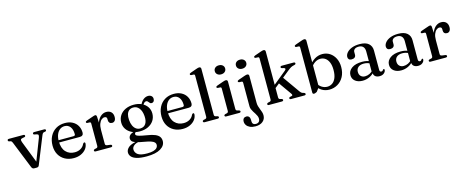

<svg xmlns="http://www.w3.org/2000/svg" viewBox="-46 -1549 6302 2605"><g transform="rotate(-15 3105.0 -247.0)"><path d="M291.5 6H256Q243 6 234.2 -0.8Q225.5 -7.5 220 -20.5L69 -397Q61 -416.5 55.2 -423.2Q49.5 -430 41.5 -431.5L22.5 -435.5Q13 -438 9.5 -442.2Q6 -446.5 6 -453Q6 -461 11.8 -465.2Q17.5 -469.5 27.5 -469.5H229Q251 -469.5 251 -453Q251 -446.5 247 -442.2Q243 -438 232.5 -436L211.5 -432.5Q187 -428 182.5 -416.8Q178 -405.5 189 -376.5L316 -50.5L293 -38.5L423.5 -376.5Q434.5 -405.5 430 -416.8Q425.5 -428 401 -432.5L380 -436Q370 -438 365.8 -442.2Q361.5 -446.5 361.5 -453Q361.5 -461 367.2 -465.2Q373 -469.5 383.5 -469.5H522.5Q532.5 -469.5 538.5 -465.2Q544.5 -461 544.5 -453Q544.5 -447 540.8 -442.5Q537 -438 526.5 -436L508 -432.5Q498.5 -430.5 491 -420.2Q483.5 -410 473.5 -383.5L326.5 -18.5Q321 -4 312 1Q303 6 291.5 6Z M1015 -292Q1015 -269.5 1001.5 -257.2Q988 -245 962 -245H642.5V-277H882.5Q907.5 -277 907.5 -299Q907.5 -366 878.5 -403.2Q849.5 -440.5 801 -440.5Q763 -440.5 734.2 -419Q705.5 -397.5 689 -357.8Q672.5 -318 672.5 -264Q672.5 -164.5 720.2 -113Q768 -61.5 845 -61.5Q894.5 -61.5 931 -84Q967.5 -106.5 982.5 -143.5Q989 -151.5 993.2 -154.8Q997.5 -158 1002.5 -158Q1009 -158 1012.2 -152Q1015.5 -146 1015 -138Q1012 -97 985.2 -63Q958.5 -29 914 -8.8Q869.5 11.5 812.5 11.5Q742.5 11.5 688.8 -18Q635 -47.5 605.2 -100.8Q575.5 -154 575.5 -226Q575.5 -299 604.5 -356.2Q633.5 -413.5 687.2 -446.8Q741 -480 815 -480Q876.5 -480 921.2 -456Q966 -432 990.5 -389.8Q1015 -347.5 1015 -292Z M1248.5 -260.5Q1248.5 -331.5 1269.5 -380.5Q1290.5 -429.5 1324 -454.8Q1357.5 -480 1395.5 -480Q1440.5 -480 1465.5 -455Q1490.5 -430 1490.5 -386Q1490.5 -351.5 1475.8 -333.8Q1461 -316 1438 -316Q1414.5 -316 1401.5 -329.2Q1388.5 -342.5 1388.5 -366V-383Q1388.5 -400 1380.5 -408.2Q1372.5 -416.5 1354.5 -416.5Q1333 -416.5 1312.5 -399.2Q1292 -382 1279 -347.8Q1266 -313.5 1266 -261ZM1260.5 -450 1266 -332.5V-69Q1266 -56.5 1271.8 -49.8Q1277.5 -43 1291.5 -41L1336.5 -35Q1346.5 -33.5 1351.8 -29Q1357 -24.5 1357 -16.5Q1357 -9 1351 -4.5Q1345 0 1334 0H1122Q1110.5 0 1105.2 -4.5Q1100 -9 1100 -16.5Q1100 -22.5 1104 -26.8Q1108 -31 1117 -34L1140.5 -39Q1150.5 -41.5 1155.5 -48.2Q1160.5 -55 1160.5 -68.5V-378.5Q1160.5 -390 1156.8 -395Q1153 -400 1144.5 -401L1110.5 -402.5Q1102 -403.5 1098.2 -407.2Q1094.5 -411 1094.5 -416.5Q1094.5 -423 1098.8 -427.2Q1103 -431.5 1114 -435.5L1196 -464Q1215.5 -471.5 1225 -473.8Q1234.5 -476 1240.5 -476Q1249.5 -476 1254.2 -470Q1259 -464 1260.5 -450Z M1848 -32Q1777.5 -43.5 1745.8 -52.5Q1714 -61.5 1705.8 -70Q1697.5 -78.5 1697.5 -87Q1697.5 -97 1705 -105.5Q1712.5 -114 1731 -122.5L1718 -129.5Q1677.5 -123 1654.5 -110.5Q1631.5 -98 1622 -81.8Q1612.5 -65.5 1612.5 -47.5Q1612.5 -26 1626 -10Q1639.5 6 1677.8 19.2Q1716 32.5 1790 44.5Q1850.5 54.5 1884 66.5Q1917.5 78.5 1930.5 93.2Q1943.5 108 1943.5 126.5Q1943.5 151.5 1927.2 169.8Q1911 188 1877.2 197.8Q1843.5 207.5 1790.5 207.5Q1698 207.5 1659.8 179.8Q1621.5 152 1621.5 107.5Q1621.5 78 1649.5 54.2Q1677.5 30.5 1732.5 23.5L1722 9Q1619.5 21.5 1579.2 54.8Q1539 88 1539 129Q1539 162 1562.2 188.2Q1585.5 214.5 1637 229.8Q1688.5 245 1774 245Q1901 245 1968.8 204Q2036.5 163 2036.5 99Q2036.5 64 2019 38.8Q2001.5 13.5 1960.2 -4Q1919 -21.5 1848 -32ZM1871 -427.5 1897.5 -422Q1917 -457 1929.5 -468.5Q1942 -480 1956.5 -480Q1968.5 -480 1976 -473.5Q1983.5 -467 1989.5 -458.5Q1995.5 -450 2003.2 -443.2Q2011 -436.5 2024.5 -436.5Q2043 -436.5 2054 -450Q2065 -463.5 2065 -486Q2065 -512.5 2047.2 -527.8Q2029.5 -543 2001 -543Q1968.5 -543 1938.8 -521.8Q1909 -500.5 1887.5 -458ZM1996.5 -299.5Q1996.5 -350.5 1969.8 -391Q1943 -431.5 1894.8 -455Q1846.5 -478.5 1781.5 -478.5Q1715.5 -478.5 1664.5 -454.5Q1613.5 -430.5 1585 -387.2Q1556.5 -344 1556.5 -286.5Q1556.5 -236 1583.5 -195.2Q1610.5 -154.5 1658.8 -130.8Q1707 -107 1771.5 -107Q1837.5 -107 1888.2 -131.2Q1939 -155.5 1967.8 -199Q1996.5 -242.5 1996.5 -299.5ZM1762.5 -443.5Q1814 -445.5 1846.8 -404.8Q1879.5 -364 1885 -292Q1890 -223 1865.2 -184.5Q1840.5 -146 1790.5 -144Q1756 -142.5 1729.8 -160.5Q1703.5 -178.5 1687.5 -213Q1671.5 -247.5 1668 -295Q1664.5 -341.5 1674.5 -374.2Q1684.5 -407 1706.8 -424.5Q1729 -442 1762.5 -443.5Z M2545 -292Q2545 -269.5 2531.5 -257.2Q2518 -245 2492 -245H2172.5V-277H2412.5Q2437.5 -277 2437.5 -299Q2437.5 -366 2408.5 -403.2Q2379.5 -440.5 2331 -440.5Q2293 -440.5 2264.2 -419Q2235.5 -397.5 2219 -357.8Q2202.5 -318 2202.5 -264Q2202.5 -164.5 2250.2 -113Q2298 -61.5 2375 -61.5Q2424.5 -61.5 2461 -84Q2497.5 -106.5 2512.5 -143.5Q2519 -151.5 2523.2 -154.8Q2527.5 -158 2532.5 -158Q2539 -158 2542.2 -152Q2545.5 -146 2545 -138Q2542 -97 2515.2 -63Q2488.5 -29 2444 -8.8Q2399.5 11.5 2342.5 11.5Q2272.5 11.5 2218.8 -18Q2165 -47.5 2135.2 -100.8Q2105.5 -154 2105.5 -226Q2105.5 -299 2134.5 -356.2Q2163.5 -413.5 2217.2 -446.8Q2271 -480 2345 -480Q2406.5 -480 2451.2 -456Q2496 -432 2520.5 -389.8Q2545 -347.5 2545 -292Z M2796 -711.5V-68.5Q2796 -55 2801 -48.2Q2806 -41.5 2816 -39L2838.5 -34Q2847.5 -31.5 2851.8 -27.2Q2856 -23 2856 -16.5Q2856 -9 2850.5 -4.5Q2845 0 2833.5 0H2652Q2641 0 2635.5 -4.5Q2630 -9 2630 -16.5Q2630 -22.5 2634.2 -26.8Q2638.5 -31 2647 -34L2670.5 -39Q2680.5 -42 2685.5 -48.5Q2690.5 -55 2690.5 -68.5V-641Q2690.5 -652 2686.8 -657.2Q2683 -662.5 2674.5 -663L2640.5 -664.5Q2632 -666 2628.5 -669.5Q2625 -673 2625 -679Q2625 -685.5 2629 -689.5Q2633 -693.5 2644.5 -697.5L2727.5 -727Q2743.5 -733 2753.2 -735.2Q2763 -737.5 2770 -737.5Q2783 -737.5 2789.5 -730.5Q2796 -723.5 2796 -711.5Z M3099.5 -450V-68.5Q3099.5 -55 3104.5 -48.2Q3109.5 -41.5 3119.5 -39L3142 -34Q3151 -31.5 3155.2 -27.2Q3159.5 -23 3159.5 -16.5Q3159.5 -9 3154 -4.5Q3148.5 0 3136.5 0H2955.5Q2944 0 2938.8 -4.5Q2933.5 -9 2933.5 -16.5Q2933.5 -22.5 2937.5 -26.8Q2941.5 -31 2950.5 -33.5L2974 -39Q2984 -42 2989 -48.5Q2994 -55 2994 -68.5V-379.5Q2994 -390.5 2990.2 -395.5Q2986.5 -400.5 2978 -401.5L2944 -403Q2935.5 -404.5 2931.8 -408Q2928 -411.5 2928 -417Q2928 -423.5 2932.2 -427.8Q2936.5 -432 2947.5 -436L3031 -465.5Q3047 -471 3056.8 -473.5Q3066.5 -476 3073.5 -476Q3086.5 -476 3093 -469Q3099.5 -462 3099.5 -450ZM3035.5 -569Q3003.5 -569 2983.2 -586.8Q2963 -604.5 2963 -632.5Q2963 -661 2983.2 -678.5Q3003.5 -696 3035.5 -696Q3068.5 -696 3088.8 -678.2Q3109 -660.5 3109 -632.5Q3109 -604.5 3088.8 -586.8Q3068.5 -569 3035.5 -569Z M3400 -71Q3400 -45.5 3407 -22Q3414 1.5 3423.2 24.2Q3432.5 47 3439.8 69.5Q3447 92 3447 115.5Q3447 168 3408.8 200.5Q3370.5 233 3306 233Q3260 233 3228.5 218.8Q3197 204.5 3180.8 181Q3164.5 157.5 3164.5 130Q3164.5 101 3178.8 86.2Q3193 71.5 3217 71.5Q3240 71.5 3253.5 87.2Q3267 103 3267 128.5V151.5Q3267 176.5 3280 189.5Q3293 202.5 3318 202.5Q3345.5 202 3360.5 187Q3375.5 172 3375.5 143.5Q3375.5 123.5 3367.2 104.8Q3359 86 3347 67.2Q3335 48.5 3323 29.8Q3311 11 3302.8 -9Q3294.5 -29 3294.5 -50V-379.5Q3294.5 -390.5 3290.8 -395.5Q3287 -400.5 3278.5 -401.5L3244.5 -403Q3236 -404.5 3232.2 -408Q3228.5 -411.5 3228.5 -417Q3228.5 -423.5 3232.8 -427.8Q3237 -432 3248 -436L3331.5 -465.5Q3347.5 -471 3357.2 -473.5Q3367 -476 3374 -476Q3387 -476 3393.5 -469Q3400 -462 3400 -450ZM3332.5 -569Q3300 -569 3280 -586.8Q3260 -604.5 3260 -632.5Q3260 -661 3280 -678.5Q3300 -696 3332.5 -696Q3365 -696 3385.2 -678.2Q3405.5 -660.5 3405.5 -632.5Q3405.5 -604.5 3385.2 -586.8Q3365 -569 3332.5 -569Z M3554 0Q3542.5 0 3538.5 -4.5Q3534.5 -9 3534.5 -16.5Q3534.5 -22.5 3538.5 -26.8Q3542.5 -31 3551.5 -34L3575 -39Q3585 -42 3590 -48.5Q3595 -55 3595 -68.5V-641Q3595 -652 3591.2 -657.2Q3587.5 -662.5 3579 -663L3545 -664.5Q3536.5 -666 3532.8 -669.5Q3529 -673 3529 -679Q3529 -685.5 3533.2 -689.5Q3537.5 -693.5 3548.5 -697.5L3632 -727Q3647.5 -732.5 3657.2 -735Q3667 -737.5 3675 -737.5Q3687.5 -737.5 3694 -730.5Q3700.5 -723.5 3700.5 -711.5V-68.5Q3700.5 -55 3705.5 -48.5Q3710.5 -42 3720 -39L3742.5 -34Q3758 -28.5 3758 -17Q3758 0 3735 0ZM3667 -217 3881 -392Q3898.5 -406 3896.8 -417Q3895 -428 3875.5 -432.5L3855 -436.5Q3846 -439 3842.5 -442.8Q3839 -446.5 3839 -453Q3839 -461 3844.8 -465.2Q3850.5 -469.5 3861 -469.5H4025.5Q4035.5 -469.5 4041.5 -465.2Q4047.5 -461 4047.5 -453.5Q4047.5 -446 4042.5 -441.2Q4037.5 -436.5 4022 -433Q3997 -428 3979.2 -418.5Q3961.5 -409 3933 -386L3677.5 -180ZM3824 -323 4000.5 -73Q4014.5 -54 4024.5 -47Q4034.5 -40 4054.5 -35.5Q4065 -32 4069.5 -27Q4074 -22 4074 -15.5Q4074 -8.5 4068 -4.2Q4062 0 4052 0H3864Q3855 0 3849.5 -4.5Q3844 -9 3844 -16Q3844 -22 3847.2 -25.8Q3850.5 -29.5 3859 -32L3878 -36Q3894.5 -39.5 3895.8 -47.8Q3897 -56 3882 -77L3751.5 -261.5Z M4271 -711.5V-62L4226.5 -3Q4210 5 4202 8Q4194 11 4186 11Q4177 11 4171.2 5.8Q4165.5 0.5 4165.5 -10.5V-641Q4165.5 -652 4161.8 -657.2Q4158 -662.5 4149.5 -663L4115.5 -664.5Q4107 -666 4103.5 -669.5Q4100 -673 4100 -679Q4100 -685.5 4104 -689.5Q4108 -693.5 4119.5 -697.5L4202.5 -727Q4218.5 -733 4228.2 -735.2Q4238 -737.5 4245 -737.5Q4258 -737.5 4264.5 -730.5Q4271 -723.5 4271 -711.5ZM4246.5 -331.5 4230.5 -357.5Q4269 -415.5 4319.8 -447.8Q4370.5 -480 4430 -480Q4489 -480 4535.2 -449.8Q4581.5 -419.5 4608.2 -366.5Q4635 -313.5 4635 -245Q4635 -166 4603.8 -108.5Q4572.5 -51 4519.8 -19.8Q4467 11.5 4402.5 11.5Q4343 11.5 4296.5 -17.5Q4250 -46.5 4221.5 -100.5L4246 -125.5Q4271.5 -80.5 4307.5 -57.2Q4343.5 -34 4385 -34Q4424.5 -34 4456 -55.8Q4487.5 -77.5 4505.8 -121.8Q4524 -166 4524 -233Q4524 -296.5 4506.5 -339Q4489 -381.5 4458.5 -403.2Q4428 -425 4389 -425Q4348.5 -425 4312.5 -401.5Q4276.5 -378 4246.5 -331.5Z M5024 -61.5V-71.5L5017.5 -74.5V-360Q5017.5 -403.5 4995.8 -426.5Q4974 -449.5 4934.5 -449.5Q4896.5 -449.5 4877.5 -433.8Q4858.5 -418 4858.5 -396V-357Q4858.5 -332.5 4842.5 -319.8Q4826.5 -307 4799 -307Q4774.5 -307 4761.8 -319.5Q4749 -332 4749 -353.5Q4749 -384 4773 -413Q4797 -442 4842.8 -460.8Q4888.5 -479.5 4954 -479.5Q5039 -479.5 5080.5 -443Q5122 -406.5 5122 -345V-74.5Q5122 -58 5128.2 -50.8Q5134.5 -43.5 5145.5 -43.5Q5157.5 -43.5 5163 -49Q5168.5 -54.5 5172.5 -60Q5175 -63.5 5177.5 -65.8Q5180 -68 5184 -68Q5189.5 -68 5192 -64.2Q5194.5 -60.5 5194.5 -54Q5194.5 -39.5 5184.5 -24.5Q5174.5 -9.5 5155.5 1Q5136.5 11.5 5108.5 11.5Q5069 11.5 5046.5 -7.2Q5024 -26 5024 -61.5ZM4726.5 -104Q4726.5 -163 4779.2 -201Q4832 -239 4926 -239Q4960 -239 4988.5 -232.8Q5017 -226.5 5038.5 -216.5L5030.5 -189.5Q5010 -198 4988.2 -203.8Q4966.5 -209.5 4940.5 -209.5Q4891 -209.5 4863 -185.8Q4835 -162 4835 -121Q4835 -81 4858 -59.5Q4881 -38 4916.5 -38Q4949.5 -38 4980.5 -53Q5011.5 -68 5033.5 -96L5044 -73Q5014.5 -32.5 4968 -10.5Q4921.5 11.5 4869.5 11.5Q4806 11.5 4766.2 -19.8Q4726.5 -51 4726.5 -104Z M5565.5 -61.5V-71.5L5559 -74.5V-360Q5559 -403.5 5537.2 -426.5Q5515.5 -449.5 5476 -449.5Q5438 -449.5 5419 -433.8Q5400 -418 5400 -396V-357Q5400 -332.5 5384 -319.8Q5368 -307 5340.5 -307Q5316 -307 5303.2 -319.5Q5290.5 -332 5290.5 -353.5Q5290.5 -384 5314.5 -413Q5338.5 -442 5384.2 -460.8Q5430 -479.5 5495.5 -479.5Q5580.5 -479.5 5622 -443Q5663.5 -406.5 5663.5 -345V-74.5Q5663.5 -58 5669.8 -50.8Q5676 -43.5 5687 -43.5Q5699 -43.5 5704.5 -49Q5710 -54.5 5714 -60Q5716.5 -63.5 5719 -65.8Q5721.5 -68 5725.5 -68Q5731 -68 5733.5 -64.2Q5736 -60.5 5736 -54Q5736 -39.5 5726 -24.5Q5716 -9.5 5697 1Q5678 11.5 5650 11.5Q5610.5 11.5 5588 -7.2Q5565.5 -26 5565.5 -61.5ZM5268 -104Q5268 -163 5320.8 -201Q5373.5 -239 5467.5 -239Q5501.5 -239 5530 -232.8Q5558.5 -226.5 5580 -216.5L5572 -189.5Q5551.5 -198 5529.8 -203.8Q5508 -209.5 5482 -209.5Q5432.5 -209.5 5404.5 -185.8Q5376.5 -162 5376.5 -121Q5376.5 -81 5399.5 -59.5Q5422.5 -38 5458 -38Q5491 -38 5522 -53Q5553 -68 5575 -96L5585.5 -73Q5556 -32.5 5509.5 -10.5Q5463 11.5 5411 11.5Q5347.5 11.5 5307.8 -19.8Q5268 -51 5268 -104Z M5952 -260.5Q5952 -331.5 5973 -380.5Q5994 -429.5 6027.5 -454.8Q6061 -480 6099 -480Q6144 -480 6169 -455Q6194 -430 6194 -386Q6194 -351.5 6179.2 -333.8Q6164.5 -316 6141.5 -316Q6118 -316 6105 -329.2Q6092 -342.5 6092 -366V-383Q6092 -400 6084 -408.2Q6076 -416.5 6058 -416.5Q6036.5 -416.5 6016 -399.2Q5995.5 -382 5982.5 -347.8Q5969.5 -313.5 5969.5 -261ZM5964 -450 5969.5 -332.5V-69Q5969.5 -56.5 5975.2 -49.8Q5981 -43 5995 -41L6040 -35Q6050 -33.5 6055.2 -29Q6060.5 -24.5 6060.5 -16.5Q6060.5 -9 6054.5 -4.5Q6048.5 0 6037.5 0H5825.5Q5814 0 5808.8 -4.5Q5803.5 -9 5803.5 -16.5Q5803.5 -22.5 5807.5 -26.8Q5811.5 -31 5820.5 -34L5844 -39Q5854 -41.5 5859 -48.2Q5864 -55 5864 -68.5V-378.5Q5864 -390 5860.2 -395Q5856.5 -400 5848 -401L5814 -402.5Q5805.5 -403.5 5801.8 -407.2Q5798 -411 5798 -416.5Q5798 -423 5802.2 -427.2Q5806.5 -431.5 5817.5 -435.5L5899.5 -464Q5919 -471.5 5928.5 -473.8Q5938 -476 5944 -476Q5953 -476 5957.8 -470Q5962.5 -464 5964 -450Z"/></g></svg>

Font: Fraunces Wonky
Style: Regular
Weight: 400
Version: Version 1.000;[b76b70a41]